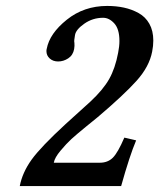

<svg xmlns="http://www.w3.org/2000/svg" viewBox="-20 -630 539 650"><path d="M138.2 -464.8Q147.9 -516.6 206.1 -563.2Q264.2 -609.9 342.8 -609.9Q373.5 -609.9 399.7 -604.2Q425.8 -598.6 449 -585.9Q472.2 -573.2 485.6 -549.6Q499 -525.9 499 -492.7Q499 -474.6 495.1 -455.1Q485.4 -404.3 442.1 -356.2Q398.9 -308.1 310.1 -232.9Q305.2 -229 272 -201.9Q238.8 -174.8 221.9 -159.4Q205.1 -144 185.1 -120.1Q165 -96.2 162.1 -79.1H317.9Q344.7 -79.1 361.8 -95.9Q378.9 -112.8 400.9 -164.1L440.9 -154.8Q418.9 -103 390.1 0H46.9Q55.7 -45.9 86.9 -89.4Q118.2 -132.8 202.1 -210L286.1 -286.1Q329.1 -326.2 349.6 -362.5Q370.1 -398.9 379.9 -451.2Q384.3 -473.1 384.3 -491.2Q384.3 -531.7 366.9 -550.8Q349.6 -569.8 329.1 -569.8Q293.9 -569.8 265.4 -549.8Q236.8 -529.8 233.9 -511.2Q230 -491.2 231.9 -484.9Q232.9 -475.1 231 -463.9Q227.1 -442.9 210.9 -432.4Q194.8 -421.9 176.8 -421.9Q159.7 -421.9 148.4 -431.9Q137.2 -441.9 137.2 -457Q137.2 -461.4 138.2 -464.8Z"/></svg>

Font: Linux Libertine O
Style: Semibold Italic
Weight: 600
Italic angle: -11.5°
Designer: Philipp H. Poll
Foundry: Philipp H. Poll
Version: Version 5.1.2